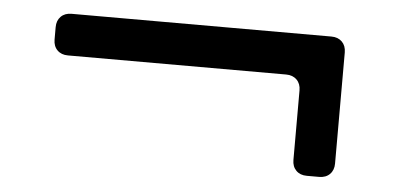

<svg xmlns="http://www.w3.org/2000/svg" viewBox="-34 -556 901 432"><g transform="rotate(5 416.5 -340.5)"><path d="M638 -215V-372Q638 -387 629 -396Q620 -405 605 -405H112Q97 -405 88 -414Q79 -423 79 -438V-466Q79 -481 88 -490Q97 -499 112 -499H699Q714 -499 723 -490Q732 -481 732 -466V-215Q732 -200 723 -191Q714 -182 699 -182H671Q656 -182 647 -191Q638 -200 638 -215Z"/></g></svg>

Font: Tsunagi Gothic Black
Style: Regular
Weight: 900
Designer: Yoshimichi Ohira
Foundry: Positype
Version: Version 1.001